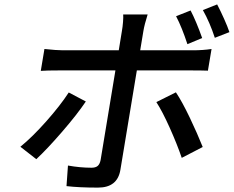

<svg xmlns="http://www.w3.org/2000/svg" viewBox="-20 -811 1069 878"><path d="M252.8 -489Q192.8 -489 166.5 -486.9L183.2 -587Q239.3 -581 267.4 -581H523.1L537.6 -670.1Q540.8 -687.5 542.6 -710.6Q544.4 -733.7 543.3 -745H655.2Q640.6 -698.9 635.7 -669L621.1 -581H861.2Q908 -581 947.4 -587L930.8 -487.9Q903.1 -489 846.9 -489H605.8L530.5 -34.1Q517 46.9 428.3 46.9Q341.3 46.9 284.1 40.1L290.8 -54Q346.6 -44 398.4 -44Q416.9 -44 426.5 -52Q436.1 -60 440 -78.8L507.8 -489ZM73.2 -139.9Q127.1 -183.6 191.4 -256Q255.7 -328.5 294.4 -388.1L372.5 -346.9Q332.4 -287.3 263.8 -208.1Q195.3 -128.9 146 -83.1ZM811.1 -89.1Q790.1 -150.9 756.4 -226.2Q722.7 -301.5 695 -344.1L784.4 -388.8Q812.5 -346.9 847.7 -273.3Q882.8 -199.6 907 -138.8ZM837 -609Q812.1 -685.4 785.2 -736.9L851.6 -763.1Q877.5 -713.1 904.5 -637.1ZM907.7 -764.9 973 -790.8Q988.6 -761 1004.8 -724.8Q1021 -688.6 1029.1 -664.1L962.4 -638.1Q939.3 -708.8 907.7 -764.9Z"/></svg>

Font: Karasuma Gothic
Style: Medium Italic
Weight: 500
Italic angle: 9.39998°
Designer: Rasmus Andersson / Ryoko Nishizuka
Foundry: Genbu
Version: Version 1.00